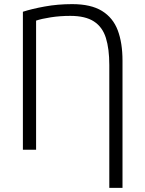

<svg xmlns="http://www.w3.org/2000/svg" viewBox="-20 -726 703 931"><path d="M510 185V-411Q510 -489 493.5 -542Q477 -595 435.5 -622Q394 -649 321 -649Q271 -649 226 -642Q181 -635 155 -626V0H91V-669Q134 -683 197 -694.5Q260 -706 330 -706Q421 -706 474.5 -673Q528 -640 551 -579Q574 -518 574 -432V185Z"/></svg>

Font: Ubuntu Sans Light
Style: Regular
Weight: 300
Designer: Dalton Maag Ltd
Foundry: Dalton Maag Ltd
Version: Version 1.006; ttfautohint (v1.8.4.7-5d5b)